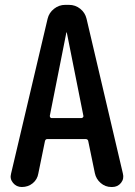

<svg xmlns="http://www.w3.org/2000/svg" viewBox="-20 -750 540 770"><path d="M246.1 -619.1 179.7 -285.2Q179.7 -282.2 181.6 -279.3Q183.6 -276.4 186.5 -276.4H306.6Q309.6 -276.4 312.5 -279.3Q315.4 -282.2 314.5 -285.2L248 -619.1Q248 -620.1 247.1 -620.1Q246.1 -620.1 246.1 -619.1ZM67.4 0Q45.9 0 32.2 -16.6Q18.6 -33.2 24.4 -53.7L170.9 -674.8Q176.8 -699.2 196.8 -714.8Q216.8 -730.5 241.2 -730.5H256.8Q282.2 -730.5 301.8 -714.8Q321.3 -699.2 327.1 -674.8L472.7 -54.7Q478.5 -33.2 465.3 -16.6Q452.1 0 429.7 0H426.8Q402.3 0 383.8 -16.1Q365.2 -32.2 360.4 -55.7L334 -183.6Q333 -191.4 324.2 -192.4H169.9Q162.1 -192.4 160.2 -183.6L133.8 -54.7Q129.9 -30.3 111.3 -15.1Q92.8 0 67.4 0Z"/></svg>

Font: Rounded Mgen+ 1mn medium
Style: Regular
Weight: 500
Designer: [Source Han Sans]
Ryoko NISHIZUKA  (kana & ideographs); Paul D. Hunt (Latin, Greek & Cyrillic); Wenlong ZHANG  (bopomofo
Version: Version 1.059.20150602